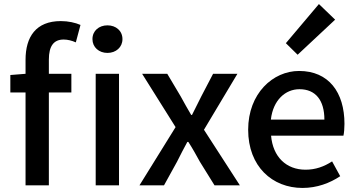

<svg xmlns="http://www.w3.org/2000/svg" viewBox="-20 -914 1761 947"><path d="M106 -550 31 -544V-458H106V0H221V-458H332V-550H221V-620C221 -687 245 -719 294 -719C313 -719 334 -714 354 -705L377 -791C352 -802 317 -810 280 -810C157 -810 106 -732 106 -619ZM510 -653C552 -653 584 -681 584 -721C584 -762 552 -789 510 -789C468 -789 436 -762 436 -721C436 -681 468 -653 510 -653ZM452 0H567V-550H452Z M668 0H789L853 -116C870 -150 887 -183 904 -214H909C929 -183 948 -149 966 -116L1038 0H1163L986 -274L1151 -550H1031L973 -439C958 -409 942 -378 927 -347H923C905 -378 887 -409 871 -439L805 -550H681L846 -287Z M1472 13C1544 13 1607 -11 1658 -45L1618 -118C1578 -92 1536 -77 1487 -77C1392 -77 1326 -140 1317 -245H1674C1677 -258 1679 -281 1679 -303C1679 -459 1601 -564 1455 -564C1326 -564 1204 -453 1204 -274C1204 -93 1323 13 1472 13ZM1316 -324C1327 -421 1388 -474 1457 -474C1537 -474 1580 -419 1580 -324ZM1448 -644 1633 -817 1553 -894 1390 -701Z"/></svg>

Font: Noto Sans Japanese Medium
Style: Regular
Weight: 500
Designer: Ryoko NISHIZUKA (kana & ideographs); Paul D. Hunt (Latin, Greek & Cyrillic); Wenlong ZHANG (bopomofo); Sandoll Communica
Foundry: Adobe Systems Incorporated
Version: Version 1.000;PS 1;hotconv 1.0.78;makeotf.lib2.5.61930